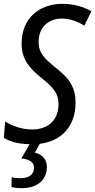

<svg xmlns="http://www.w3.org/2000/svg" viewBox="-22 -744 498 1004"><path d="M92 240C172 240 223 197 223 131C224 86 196 63 160 54L186 8C303 -7 373 -86 373 -207C373 -294 334 -339 269 -390C209 -439 180 -467 180 -525C180 -602 232 -647 301 -647C345 -647 387 -630 419 -610L456 -685C416 -708 363 -724 305 -724C181 -724 91 -646 91 -517C91 -432 133 -387 193 -338C262 -283 284 -252 284 -200C284 -111 224 -67 147 -67C90 -67 41 -86 5 -109L-2 -23C33 -2 77 9 133 10L90 84C133 90 156 104 156 133C155 168 131 188 83 188C66 188 50 186 39 183L38 234C53 238 72 240 92 240Z"/></svg>

Font: Noto Sans Display SemiCondensed
Style: Italic
Weight: 400
Width: 4
Italic angle: -12°
Designer: Monotype Design Team
Foundry: Monotype Imaging Inc.
Version: Version 1.900